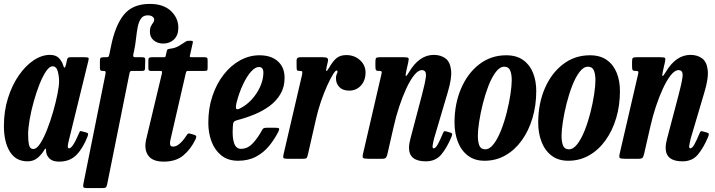

<svg xmlns="http://www.w3.org/2000/svg" viewBox="-22 -813 3662 983"><path d="M426.5 -115Q403.5 -55 369.8 -20.2Q336 14.5 280.5 14.5Q247.5 14.5 232 -0.8Q216.5 -16 214.5 -34Q213.5 -38 213.8 -40.5Q214 -43 214 -47Q213 -59 204 -44Q192 -23 170.8 -5Q149.5 13 119.5 13Q58.5 13 28.2 -37Q-2 -87 -2 -168.5Q-2 -244.5 18.8 -310.5Q39.5 -376.5 73.8 -426.2Q108 -476 149.8 -504Q191.5 -532 233.5 -532Q265.5 -532 281 -514.2Q296.5 -496.5 301 -480Q304 -468 308 -467Q312 -466 315.5 -481.5L321 -506Q322.5 -513.5 325.8 -516.8Q329 -520 338 -520H412.5Q428.5 -520 431 -516.2Q433.5 -512.5 430 -500L328.5 -86Q327.5 -82 326.2 -75Q325 -68 325 -64.5Q325 -53.5 331.5 -53.5Q350 -53.5 382.5 -131Q385.5 -138.5 387.2 -140.8Q389 -143 400 -140L420 -134.5Q427.5 -132.5 428.8 -128.8Q430 -125 426.5 -115ZM280.5 -395.5Q280.5 -423.5 273.5 -448.5Q266.5 -473.5 247 -473.5Q231 -473.5 213.8 -448Q196.5 -422.5 180.2 -381.5Q164 -340.5 150.8 -293.2Q137.5 -246 129.8 -201.2Q122 -156.5 122 -124.5Q122 -91.5 126.8 -70.8Q131.5 -50 148.5 -50Q165.5 -50 183.8 -78Q202 -106 219.2 -149.8Q236.5 -193.5 250.2 -241.8Q264 -290 272.2 -331.5Q280.5 -373 280.5 -395.5Z M405 128 517.5 -431.5Q520 -444 518 -447Q516 -450 506 -450H503Q495.5 -450 492.5 -452.8Q489.5 -455.5 489.5 -466V-499.5Q489.5 -513 493.2 -516.5Q497 -520 509.5 -520H519Q530.5 -520 533 -522.2Q535.5 -524.5 537.5 -533.5L545.5 -572Q567 -682 612 -737.5Q657 -793 745 -793Q814.5 -793 852.8 -757Q891 -721 891 -671.5Q891 -632.5 869 -611.2Q847 -590 814 -590Q784.5 -590 764.8 -606.5Q745 -623 745.5 -651.5Q745.5 -669 751 -679.2Q756.5 -689.5 762 -696.8Q767.5 -704 767.5 -712.5Q767.5 -720.5 759.2 -727.5Q751 -734.5 734 -734.5Q711.5 -734.5 700 -718.2Q688.5 -702 683.2 -675.2Q678 -648.5 674.5 -615.8Q671 -583 664 -550L660.5 -534.5Q659 -526.5 661 -523.2Q663 -520 671.5 -520H706.5Q716 -520 719 -516.5Q722 -513 721.5 -501.5L720.5 -467Q720.5 -456 717.8 -453Q715 -450 705.5 -450H657.5Q647.5 -450 645 -447.5Q642.5 -445 640.5 -435.5L526.5 131.5Q524 143.5 519.2 146.8Q514.5 150 500 150H424Q408 150 405.2 145.2Q402.5 140.5 405 128Z M755 -520H814Q824.5 -520 824.5 -521.8Q824.5 -523.5 826.5 -528L832.5 -553.5Q834.5 -560.5 837.5 -561.2Q840.5 -562 851 -564Q875 -566.5 894.5 -578.2Q914 -590 923.5 -596.5Q932 -602.5 936 -603.5Q940 -604.5 951.5 -604.5Q961 -604.5 964 -602.5Q967 -600.5 964.5 -592L951.5 -533.5Q949 -525 949.8 -522.5Q950.5 -520 961 -520H1023.5Q1034.5 -520 1037.8 -517.5Q1041 -515 1041 -503.5V-468Q1041 -455.5 1038.8 -452.8Q1036.5 -450 1024 -450H943Q934.5 -450 932.8 -447.5Q931 -445 929 -437.5L855 -116Q852 -104.5 849.5 -92Q847 -79.5 849.5 -71Q852 -62.5 864.5 -62.5Q880.5 -62.5 897.2 -76.8Q914 -91 929.5 -114.5Q934 -122 938.2 -126.8Q942.5 -131.5 952.5 -128.5L972 -123Q981 -120 982.5 -115.5Q984 -111 979 -99.5Q954.5 -49 916.5 -17.2Q878.5 14.5 816.5 14.5Q759 14.5 737 -16.5Q715 -47.5 726 -98L806.5 -435Q808.5 -443.5 807.2 -446.8Q806 -450 796 -450H750Q742 -450 739.8 -453.2Q737.5 -456.5 737.5 -466.5V-503Q737.5 -513.5 741.2 -516.8Q745 -520 755 -520Z M1044.5 -184.5Q1044.5 -259 1065.8 -322Q1087 -385 1123.8 -431.8Q1160.5 -478.5 1207.5 -504.2Q1254.5 -530 1306.5 -530Q1366 -530 1400.5 -499.2Q1435 -468.5 1435 -414.5Q1435 -367.5 1414 -331.8Q1393 -296 1358 -270.2Q1323 -244.5 1280.2 -227Q1237.5 -209.5 1193 -198Q1179.5 -194.5 1175 -188.5Q1170.5 -182.5 1170 -163.5Q1163 -51 1211.5 -51Q1245.5 -51 1271.8 -78.8Q1298 -106.5 1320 -147.5Q1324 -155 1329 -157Q1334 -159 1346 -159H1386Q1403 -159 1406.2 -155.5Q1409.5 -152 1403 -138.5Q1383 -99 1355.2 -65.2Q1327.5 -31.5 1288.5 -10.8Q1249.5 10 1197 10Q1145.5 10 1111.8 -16.8Q1078 -43.5 1061.2 -87.8Q1044.5 -132 1044.5 -184.5ZM1203 -256Q1236.5 -271.5 1264.5 -301.2Q1292.5 -331 1309.2 -367.5Q1326 -404 1326.5 -440Q1327 -470 1303.5 -470Q1284.5 -470 1263 -446Q1241.5 -422 1221.8 -380Q1202 -338 1188.5 -285Q1184.5 -267.5 1186.2 -258.8Q1188 -250 1203 -256Z M1514.5 -520H1629Q1647 -520 1653.2 -516Q1659.5 -512 1656.5 -497L1650 -469Q1645.5 -449 1649.8 -449.8Q1654 -450.5 1662.5 -465.5Q1681 -498.5 1700.2 -514.8Q1719.5 -531 1751 -531Q1792.5 -531 1821 -505.2Q1849.5 -479.5 1849.5 -441.5Q1849.5 -401 1825.8 -375Q1802 -349 1765.5 -349Q1733.5 -349 1715.8 -366.8Q1698 -384.5 1698 -413Q1698.5 -427.5 1702.2 -434.2Q1706 -441 1706 -447Q1706 -452 1701 -452Q1695 -452 1681.8 -430.5Q1668.5 -409 1652.5 -373.2Q1636.5 -337.5 1621.2 -293.5Q1606 -249.5 1596 -204L1554.5 -22.5Q1551.5 -8.5 1548 -4.2Q1544.5 0 1527.5 0H1449Q1432 0 1429.2 -4.8Q1426.5 -9.5 1429.5 -22L1523.5 -426Q1527 -442 1525.5 -446Q1524 -450 1511.5 -450H1510Q1500.5 -450 1498.5 -454.5Q1496.5 -459 1496.5 -472.5V-504.5Q1496.5 -520 1514.5 -520Z M1923 -520H2044.5Q2065.5 -520 2068.8 -516.2Q2072 -512.5 2068.5 -495.5L2058 -449Q2052.5 -423.5 2056.5 -423.8Q2060.5 -424 2073 -445Q2125 -532 2199 -532Q2233.5 -532 2257.8 -514.8Q2282 -497.5 2287.2 -455.8Q2292.5 -414 2270.5 -341L2200.5 -104.5Q2198.5 -97.5 2195.5 -82.8Q2192.5 -68 2192.5 -64.5Q2192.5 -53.5 2198 -53.5Q2208 -53.5 2219.2 -73.8Q2230.5 -94 2244.5 -128Q2248.5 -137.5 2251.5 -140.2Q2254.5 -143 2263 -140L2284.5 -134Q2292.5 -131.5 2293 -127Q2293.5 -122.5 2289 -111Q2265.5 -55.5 2236.8 -21.2Q2208 13 2158 13Q2072 13 2072 -56.5Q2072 -66 2074 -78.8Q2076 -91.5 2079 -102L2137.5 -324Q2153.5 -383 2158.2 -418.5Q2163 -454 2138 -454Q2119 -454 2098.5 -428.2Q2078 -402.5 2058.2 -360Q2038.5 -317.5 2021.8 -266.8Q2005 -216 1994 -166.5L1962 -26.5Q1959 -12.5 1954.5 -6.2Q1950 0 1932.5 0H1865.5Q1841.5 0 1837 -4.5Q1832.5 -9 1837 -27.5L1930.5 -431.5Q1934 -444.5 1931 -447.2Q1928 -450 1921 -450H1917Q1905 -450 1902.5 -455Q1900 -460 1900 -473.5V-497Q1900 -512.5 1904 -516.2Q1908 -520 1923 -520Z M2305 -184.5Q2305 -282 2338.8 -360.2Q2372.5 -438.5 2432.2 -484.2Q2492 -530 2570 -530Q2622 -530 2656.2 -505.8Q2690.5 -481.5 2707 -440Q2723.5 -398.5 2723.5 -347Q2723.5 -273 2704.2 -208.5Q2685 -144 2649.8 -94.8Q2614.5 -45.5 2566 -17.8Q2517.5 10 2459 10Q2407 10 2372.8 -16.8Q2338.5 -43.5 2321.8 -87.8Q2305 -132 2305 -184.5ZM2424.5 -117.5Q2424.5 -87 2432.2 -67.8Q2440 -48.5 2462 -48.5Q2485 -48.5 2505.5 -75.5Q2526 -102.5 2543 -145.2Q2560 -188 2572.2 -236.5Q2584.5 -285 2591.2 -329.2Q2598 -373.5 2598 -402.5Q2598 -433 2590 -452.2Q2582 -471.5 2559.5 -471.5Q2537 -471.5 2516.5 -444.5Q2496 -417.5 2479.2 -374.5Q2462.5 -331.5 2450.2 -282.8Q2438 -234 2431.2 -190Q2424.5 -146 2424.5 -117.5Z M2733.5 -184.5Q2733.5 -282 2767.2 -360.2Q2801 -438.5 2860.8 -484.2Q2920.5 -530 2998.5 -530Q3050.5 -530 3084.8 -505.8Q3119 -481.5 3135.5 -440Q3152 -398.5 3152 -347Q3152 -273 3132.8 -208.5Q3113.5 -144 3078.2 -94.8Q3043 -45.5 2994.5 -17.8Q2946 10 2887.5 10Q2835.5 10 2801.2 -16.8Q2767 -43.5 2750.2 -87.8Q2733.5 -132 2733.5 -184.5ZM2853 -117.5Q2853 -87 2860.8 -67.8Q2868.5 -48.5 2890.5 -48.5Q2913.5 -48.5 2934 -75.5Q2954.5 -102.5 2971.5 -145.2Q2988.5 -188 3000.8 -236.5Q3013 -285 3019.8 -329.2Q3026.5 -373.5 3026.5 -402.5Q3026.5 -433 3018.5 -452.2Q3010.5 -471.5 2988 -471.5Q2965.5 -471.5 2945 -444.5Q2924.5 -417.5 2907.8 -374.5Q2891 -331.5 2878.8 -282.8Q2866.5 -234 2859.8 -190Q2853 -146 2853 -117.5Z M3237 -520H3358.5Q3379.5 -520 3382.8 -516.2Q3386 -512.5 3382.5 -495.5L3372 -449Q3366.5 -423.5 3370.5 -423.8Q3374.5 -424 3387 -445Q3439 -532 3513 -532Q3547.5 -532 3571.8 -514.8Q3596 -497.5 3601.2 -455.8Q3606.5 -414 3584.5 -341L3514.5 -104.5Q3512.5 -97.5 3509.5 -82.8Q3506.5 -68 3506.5 -64.5Q3506.5 -53.5 3512 -53.5Q3522 -53.5 3533.2 -73.8Q3544.5 -94 3558.5 -128Q3562.5 -137.5 3565.5 -140.2Q3568.5 -143 3577 -140L3598.5 -134Q3606.5 -131.5 3607 -127Q3607.5 -122.5 3603 -111Q3579.5 -55.5 3550.8 -21.2Q3522 13 3472 13Q3386 13 3386 -56.5Q3386 -66 3388 -78.8Q3390 -91.5 3393 -102L3451.5 -324Q3467.5 -383 3472.2 -418.5Q3477 -454 3452 -454Q3433 -454 3412.5 -428.2Q3392 -402.5 3372.2 -360Q3352.5 -317.5 3335.8 -266.8Q3319 -216 3308 -166.5L3276 -26.5Q3273 -12.5 3268.5 -6.2Q3264 0 3246.5 0H3179.5Q3155.5 0 3151 -4.5Q3146.5 -9 3151 -27.5L3244.5 -431.5Q3248 -444.5 3245 -447.2Q3242 -450 3235 -450H3231Q3219 -450 3216.5 -455Q3214 -460 3214 -473.5V-497Q3214 -512.5 3218 -516.2Q3222 -520 3237 -520Z"/></svg>

Font: Besley* Condensed Semi
Style: Italic
Weight: 600
Width: 3
Italic angle: -13°
Designer: Owen Earl
Foundry: indestructible type*
Version: Version 3.000; ttfautohint (v1.8.3)